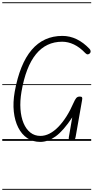

<svg xmlns="http://www.w3.org/2000/svg" viewBox="-25 -1246 826 1698"><path d="M331 9Q266 9 216.5 -24.2Q167 -57.5 136.5 -117.5Q106 -177.5 97.2 -258.2Q88.5 -339 105 -434Q194.5 -928.5 526.5 -928.5Q593 -928.5 653.2 -899.2Q713.5 -870 766.5 -814Q775.5 -805 776.5 -793.8Q777.5 -782.5 770 -774.5Q762 -766.5 752 -765.2Q742 -764 730 -776Q680 -828.5 628.5 -852.8Q577 -877 525 -877Q241 -877 165 -435Q151 -352.5 156 -281.5Q161 -210.5 183.2 -157.2Q205.5 -104 243.2 -74Q281 -44 332.5 -44Q373 -44 413 -64.5Q453 -85 490.8 -123.8Q528.5 -162.5 562.8 -216.5Q597 -270.5 626 -337.5Q638 -365.5 649.2 -378.8Q660.5 -392 680 -392Q696.5 -392 700.5 -385.2Q704.5 -378.5 701 -361L643.5 -33.5Q641.5 -21.5 634.8 -10.5Q628 0.5 606.5 0Q589.5 -1 585.5 -10.2Q581.5 -19.5 583.5 -31L614 -208Q535.5 -89.5 467.5 -40.2Q399.5 9 331 9ZM331 9Q266 9 216.5 -24.2Q167 -57.5 136.5 -117.5Q106 -177.5 97.2 -258.2Q88.5 -339 105 -434Q194.5 -928.5 526.5 -928.5Q593 -928.5 653.2 -899.2Q713.5 -870 766.5 -814Q775.5 -805 776.5 -793.8Q777.5 -782.5 770 -774.5Q762 -766.5 752 -765.2Q742 -764 730 -776Q680 -828.5 628.5 -852.8Q577 -877 525 -877Q241 -877 165 -435Q151 -352.5 156 -281.5Q161 -210.5 183.2 -157.2Q205.5 -104 243.2 -74Q281 -44 332.5 -44Q373 -44 413 -64.5Q453 -85 490.8 -123.8Q528.5 -162.5 562.8 -216.5Q597 -270.5 626 -337.5Q638 -365.5 649.2 -378.8Q660.5 -392 680 -392Q696.5 -392 700.5 -385.2Q704.5 -378.5 701 -361L643.5 -33.5Q641.5 -21.5 634.8 -10.5Q628 0.5 606.5 0Q589.5 -1 585.5 -10.2Q581.5 -19.5 583.5 -31L614 -208Q535.5 -89.5 467.5 -40.2Q399.5 9 331 9ZM-5 424.5H781.5V432.5H-5ZM-5 -16H781.5V0H-5ZM-5 -501.5H781.5V-493.5H-5ZM-5 -1226H781.5V-1218H-5Z"/></svg>

Font: Edu AU VIC WA NT Guides
Style: Regular
Weight: 400
Designer: Tina and Corey Anderson, Eben Sorkin, Mirko Velimirovic
Foundry: Google for Education
Version: Version 1.001